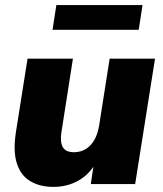

<svg xmlns="http://www.w3.org/2000/svg" viewBox="-20 -722 641 753"><path d="M189 11Q137 11 99.5 -11Q62 -33 46.5 -80Q31 -127 42 -201L88 -492H266L221 -204Q217 -179 220.5 -161Q224 -143 236 -134Q248 -125 270 -125Q296 -125 316.5 -137.5Q337 -150 350.5 -174Q364 -198 369 -231L410 -492H588L510 0H336L349 -86H357Q332 -39 288 -14Q244 11 189 11ZM186 -605 201 -702H539L524 -605Z"/></svg>

Font: Nunito Sans 12pt Black
Style: Italic
Weight: 900
Italic angle: -9°
Designer: Vernon Adams
Foundry: Vernon Adams
Version: Version 3.101;gftools[0.9.27]